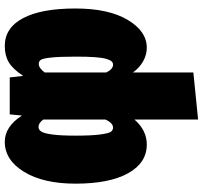

<svg xmlns="http://www.w3.org/2000/svg" viewBox="-42 -552 820 775"><g transform="rotate(-90 367.5 -164.0)"><path d="M569.8 -554.2Q643.1 -554.2 682.1 -480.7Q721.2 -407.2 721.2 -269Q721.2 -135.3 675.3 -58.1Q629.4 19 563 19Q534.7 19 508.3 4.4Q481.9 -10.3 462.9 -37.1V207L272.9 226.1V-30.8Q230 19 171.9 19Q98.1 19 56.2 -56.4Q14.2 -131.8 14.2 -269Q14.2 -398.4 61.8 -476.3Q109.4 -554.2 183.1 -554.2Q244.6 -554.2 289.1 -484.9L293.9 -534.2H442.9L449.2 -480Q476.6 -521.5 503.7 -537.8Q530.8 -554.2 569.8 -554.2ZM240.2 -117.2Q259.3 -117.2 272.9 -147.9V-398.9Q258.8 -418 243.2 -418Q231.4 -418 224.1 -406.2Q216.8 -394.5 212.4 -360.6Q208 -326.7 208 -268.1Q208 -204.1 212.6 -169.4Q217.3 -134.8 223.6 -126Q230 -117.2 240.2 -117.2ZM494.1 -117.2Q502.4 -117.2 507.8 -123Q513.2 -128.9 517.8 -144.3Q522.5 -159.7 524.7 -189.9Q526.9 -220.2 526.9 -266.1Q526.9 -334 523.2 -367.4Q519.5 -400.9 513.9 -408.9Q508.3 -417 497.1 -417Q481 -417 462.9 -393.1V-145Q476.1 -117.2 494.1 -117.2Z"/></g></svg>

Font: Fira Sans Compressed Heavy
Style: Regular
Weight: 900
Width: 1
Designer: Carrois Corporate & Edenspiekermann AG
Foundry: Carrois Corporate GbR & Edenspiekermann AG
Version: Version 4.203;PS 004.203;hotconv 1.0.88;makeotf.lib2.5.64775